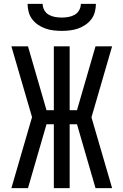

<svg xmlns="http://www.w3.org/2000/svg" viewBox="-20 -975 640 995"><path d="M39 0 146 -368 39 -735H125L221 -404H259V-735H341V-404H379L475 -735H561L454 -367L561 0H475L379 -331H341V0H259V-331H221L125 0ZM300 -815Q279 -815 257.5 -817.5Q236 -820 216 -827Q196 -834 178 -846Q160 -858 147 -875Q134 -892 128.5 -913Q123 -934 123 -955H201Q201 -938 209.5 -922.5Q218 -907 233 -898.5Q248 -890 265.5 -887Q283 -884 300 -884Q317 -884 334.5 -887Q352 -890 367 -898.5Q382 -907 390.5 -922.5Q399 -938 399 -955H477Q477 -934 471.5 -913Q466 -892 453 -875Q440 -858 422 -846Q404 -834 384 -827Q364 -820 342.5 -817.5Q321 -815 300 -815Z"/></svg>

Font: Iosevka Fixed Extended
Style: Regular
Weight: 400
Width: 7
Monospace: yes
Designer: Belleve Invis
Foundry: Belleve Invis
Version: Version 24.1.1; ttfautohint (v1.8.4)